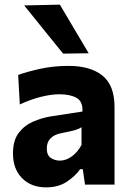

<svg xmlns="http://www.w3.org/2000/svg" viewBox="-20 -797 562 829"><path d="M179 12Q114.5 12 75.2 -27.8Q36 -67.5 36 -134.5Q36 -191 61.2 -223.8Q86.5 -256.5 123.8 -272.2Q161 -288 197 -294L336 -315.5Q338 -359 310.5 -374.5Q283 -390 236 -390Q201.5 -390 157.2 -379Q113 -368 65.5 -346L58.5 -473.5Q95.5 -487 153 -499.8Q210.5 -512.5 276.5 -512.5Q370 -512.5 422.2 -470.8Q474.5 -429 474.5 -335V0H347L337.5 -66.5H326Q306 -37.5 269.2 -12.8Q232.5 12 179 12ZM238.5 -103.5Q265 -103.5 290.2 -121.8Q315.5 -140 332 -171.5V-248Q323 -241 305.5 -235.8Q288 -230.5 240.5 -221Q213.5 -215.5 197.8 -199.2Q182 -183 182 -156Q182 -127 199.2 -115.2Q216.5 -103.5 238.5 -103.5ZM252.5 -565.5Q211.5 -616 169.5 -668Q127.5 -720 84.5 -773.5L238.5 -777Q269.5 -724.5 300.5 -672.2Q331.5 -620 363 -567Z"/></svg>

Font: Commissioner
Style: Bold
Weight: 700
Designer: Kostas Bartsokas
Foundry: Kostas Bartsokas
Version: Version 1.000; ttfautohint (v1.8.3)